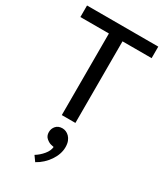

<svg xmlns="http://www.w3.org/2000/svg" viewBox="-231 -719 962 1125"><g transform="rotate(30 250.5 -156.5)"><path d="M492 -630V-552H295V0H203V-552H10V-630ZM237 182Q222 179 204.5 164.5Q187 150 187 124Q187 100 202.5 82.5Q218 65 246 65Q258 65 270 70Q282 75 292.5 85.5Q303 96 309.5 112.5Q316 129 316 153Q316 176 308 199.5Q300 223 285 245Q270 267 250 285.5Q230 304 206 317L181 282Q209 265 231 238.5Q253 212 255 186Z"/></g></svg>

Font: Ek Mukta
Style: Regular
Weight: 400
Designer: Girish Dalvi and Yashodeep Gholap
Foundry: Ek Type
Version: Version 2.538;PS 1.001;hotconv 16.6.51;makeotf.lib2.5.65220;